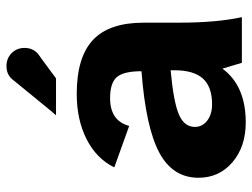

<svg xmlns="http://www.w3.org/2000/svg" viewBox="-113 -654 779 593"><g transform="rotate(-90 276.5 -357.5)"><path d="M369 -727Q393 -727 409 -711Q425 -695 425 -671Q425 -645 406 -629Q401 -626 331 -574H217Q218 -574 272.5 -641Q327 -708 328 -709Q343 -727 369 -727ZM181 -145Q181 -122 200.5 -107Q220 -92 251 -92Q305 -92 330.5 -120.5Q356 -149 356 -208V-220Q258 -211 219.5 -194.5Q181 -178 181 -145ZM361 -60Q308 12 195 12Q120 12 72 -29Q24 -70 24 -134Q24 -214 102.5 -255.5Q181 -297 353 -310Q353 -365 335 -386Q317 -407 270 -407Q200 -407 184 -348L56 -394Q83 -449 143 -479.5Q203 -510 283 -510Q396 -510 449.5 -460Q503 -410 503 -303V-194Q503 -78 520 0H379Z"/></g></svg>

Font: Atkinson Hyperlegible Pro
Style: Bold
Weight: 700
Designer: Elliott Scott, Megan Eiswerth, Linus Boman, Theodore Petrosky, Jacob Perez
Foundry: Braille Institute
Version: Version 1.5.1